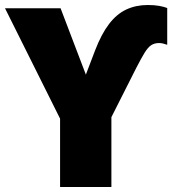

<svg xmlns="http://www.w3.org/2000/svg" viewBox="-20 -747 700 767"><path d="M220 0V-273L0 -714H222L323 -449L360 -546Q385 -611 415.5 -651Q446 -691 484.5 -709Q523 -727 570 -727Q597 -727 616 -723.5Q635 -720 648 -715V-568Q640 -571 632 -573Q624 -575 615 -575Q597 -575 584 -566.5Q571 -558 557.5 -536Q544 -514 524 -475L425 -279V0Z"/></svg>

Font: Noto Sans Display Black
Style: Regular
Weight: 900
Designer: Monotype Design Team
Foundry: Monotype Imaging Inc.
Version: Version 2.003